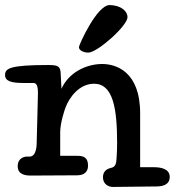

<svg xmlns="http://www.w3.org/2000/svg" viewBox="-27 -708 691 759"><path d="M477 -640C477 -665 450 -687 407 -688C356 -689 285 -530 285 -522C285 -507 307 -500 322 -500C358 -500 477 -606 477 -640ZM527 -260C527 -427 430 -455 377 -455C312 -455 244 -420 216 -357L213 -415C212 -445 205 -451 164 -451C9 -451 -7 -437 -7 -411C-7 -387 19 -380 65 -380H105C118 -380 123 -368 123 -340C123 -321 118 -151 118 -143C118 -137 118 -89 90 -89H79C69 -89 43 -83 43 -51C43 -17 75 -14 95 -14C110 -14 268 -15 278 -15C307 -15 321 -30 321 -53C321 -87 302 -92 278 -92H211V-186C211 -224 230 -278 232 -283C247 -323 286 -377 345 -377C420 -377 436 -279 436 -143C436 -118 435 -105 434 -86C433 -61 430 -48 411 -44C393 -40 380 -29 380 -7C380 20 402 31 419 31C429 31 581 29 593 29C621 29 644 19 644 -8C644 -41 609 -47 581 -47H527Z"/></svg>

Font: Life Savers
Style: ExtraBold
Weight: 800
Designer: Pablo Impallari, Rodrigo Fuenzalida, Brenda Gallo
Foundry: Pablo Impallari, Rodrigo Fuenzalida, Brenda Gallo
Version: Version 3.000